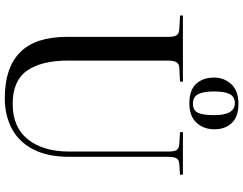

<svg xmlns="http://www.w3.org/2000/svg" viewBox="-127 -875 1016 802"><g transform="rotate(90 381.0 -474.0)"><path d="M390 14Q263 14 198.5 -50Q134 -114 134 -245V-668Q134 -693 127.5 -703.5Q121 -714 101 -715L45 -718V-730H321V-718L263 -715Q247 -714 240 -703.5Q233 -693 233 -664V-252Q233 -139 275 -79Q317 -19 414 -19Q512 -19 562.5 -83Q613 -147 613 -254V-668Q613 -694 606.5 -704Q600 -714 580 -715L532 -718V-730H710V-718L666 -715Q647 -714 641 -703Q635 -692 635 -664V-254Q635 -165 604 -105Q573 -45 517.5 -15.5Q462 14 390 14ZM412 -757Q356 -757 330 -785.5Q304 -814 304 -860Q304 -902 331.5 -932Q359 -962 414 -962Q467 -962 493.5 -934.5Q520 -907 520 -862Q520 -816 492.5 -786.5Q465 -757 412 -757ZM413 -772Q441 -772 451 -793Q461 -814 461 -860Q461 -947 411 -947Q384 -947 373 -925.5Q362 -904 362 -860Q362 -815 373.5 -793.5Q385 -772 413 -772Z"/></g></svg>

Font: Literata 72pt
Style: Regular
Weight: 400
Designer: Latin by Veronika Burian and Jose Scaglione. Greek by Irene Vlachou. Cyrillic by Vera Evstafieva.
Foundry: TypeTogether
Version: Version 3.002